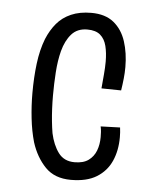

<svg xmlns="http://www.w3.org/2000/svg" viewBox="-44 -561 492 612"><g transform="rotate(5 201.5 -255.0)"><path d="M205 13Q153 13 123 -18Q93 -49 78 -96Q68 -131 63.5 -171.5Q59 -212 59 -252Q59 -302 64.5 -346.5Q70 -391 84 -427Q96 -456 114 -477.5Q132 -499 159.5 -511Q187 -523 224 -523Q269 -523 296 -501Q323 -479 335 -442Q347 -405 347 -360Q347 -342 345 -323Q343 -304 340 -285L277 -286Q279 -309 281 -331Q283 -353 283 -372Q283 -400 277.5 -422Q272 -444 257.5 -456.5Q243 -469 216 -469Q184 -469 165.5 -448Q147 -427 138 -393Q130 -362 127.5 -324.5Q125 -287 125 -250Q125 -229 126 -208Q127 -187 129 -167.5Q131 -148 134 -130Q142 -93 160 -68.5Q178 -44 212 -44Q240 -44 256.5 -56Q273 -68 280.5 -87.5Q288 -107 288 -131Q288 -139 287.5 -147.5Q287 -156 285 -165L347 -167Q348 -159 348.5 -151.5Q349 -144 349 -136Q349 -93 334 -59.5Q319 -26 287.5 -6.5Q256 13 205 13Z"/></g></svg>

Font: Truculenta
Style: Regular
Weight: 400
Designer: Ivan Castro, Eva Sanz & Omnibus-Type Team
Foundry: Omnibus-Type
Version: Version 1.002